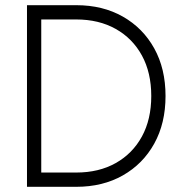

<svg xmlns="http://www.w3.org/2000/svg" viewBox="-20 -720 702 740"><path d="M274 0H84V-700H274Q376 -700 453.5 -656Q531 -612 574.5 -533.5Q618 -455 618 -350Q618 -245 574.5 -166.5Q531 -88 453.5 -44Q376 0 274 0ZM274 -645H139V-55H274Q361 -55 426 -91.5Q491 -128 527 -194Q563 -260 563 -350Q563 -440 527 -506Q491 -572 426 -608.5Q361 -645 274 -645Z"/></svg>

Font: Jost* Light
Style: Regular
Weight: 300
Version: Version 3.7